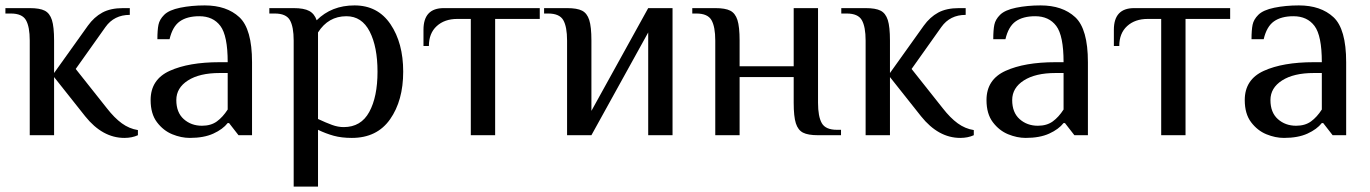

<svg xmlns="http://www.w3.org/2000/svg" viewBox="-21 -500 5065 710"><path d="M294 -70 179 -215V0H89V-350Q89 -401 75 -425.5Q61 -450 19 -450H-1V-470H89Q126 -470 144.5 -460.5Q163 -451 171 -426Q179 -401 179 -350V-230L304 -405Q327 -437 357.5 -453.5Q388 -470 434 -470H459V-445Q401 -445 369 -400L259 -245L374 -100Q402 -64 429.5 -44Q457 -24 489 -19V0Q467 10 439 10Q358 10 294 -70Z M536 -130Q536 -206 606.5 -238Q677 -270 791 -270H821Q821 -368 794 -404Q767 -440 716 -440Q671 -440 644 -421Q617 -402 606 -355H561Q561 -389 565 -408.5Q569 -428 586 -445Q604 -463 645.5 -471.5Q687 -480 736 -480Q817 -480 864 -436.5Q911 -393 911 -270V0H861L826 -45H821Q803 -22 768 -6Q733 10 681 10Q649 10 616 -3.5Q583 -17 559.5 -48Q536 -79 536 -130ZM821 -95V-230H791Q717 -230 674 -202.5Q631 -175 631 -130Q631 -84 658.5 -59.5Q686 -35 726 -35Q759 -35 781 -51Q803 -67 821 -95Z M1065 -350Q1065 -401 1051 -425.5Q1037 -450 995 -450H975V-470H1065Q1103 -470 1122.5 -459.5Q1142 -449 1150 -425Q1205 -480 1290 -480Q1376 -480 1423 -410.5Q1470 -341 1470 -235Q1470 -128 1421.5 -59Q1373 10 1280 10Q1242 10 1213 2Q1184 -6 1155 -20V190H1065ZM1375 -235Q1375 -327 1346 -383.5Q1317 -440 1260 -440Q1193 -440 1155 -380V-60Q1185 -46 1207 -38Q1229 -30 1250 -30Q1314 -30 1344.5 -86Q1375 -142 1375 -235Z M1720 -430H1670Q1623 -430 1594 -403.5Q1565 -377 1565 -330H1545V-390Q1545 -470 1620 -470H1975V-430H1810V0H1720Z M2076 -350Q2076 -401 2062 -425.5Q2048 -450 2006 -450H1991V-470H2076Q2113 -470 2131.5 -460.5Q2150 -451 2158 -426Q2166 -401 2166 -350V-90L2376 -470H2466V0H2376V-380L2166 0H2076Z M2624 -350Q2624 -401 2610 -425.5Q2596 -450 2554 -450H2539V-470H2624Q2661 -470 2679.5 -460.5Q2698 -451 2706 -426Q2714 -401 2714 -350V-255H2914V-470H3004V-120Q3004 -69 3018 -44.5Q3032 -20 3074 -20H3089V0H3004Q2967 0 2948.5 -9.5Q2930 -19 2922 -44Q2914 -69 2914 -120V-215H2714V0H2624Z M3385 -70 3270 -215V0H3180V-350Q3180 -401 3166 -425.5Q3152 -450 3110 -450H3090V-470H3180Q3217 -470 3235.5 -460.5Q3254 -451 3262 -426Q3270 -401 3270 -350V-230L3395 -405Q3418 -437 3448.5 -453.5Q3479 -470 3525 -470H3550V-445Q3492 -445 3460 -400L3350 -245L3465 -100Q3493 -64 3520.5 -44Q3548 -24 3580 -19V0Q3558 10 3530 10Q3449 10 3385 -70Z M3627 -130Q3627 -206 3697.5 -238Q3768 -270 3882 -270H3912Q3912 -368 3885 -404Q3858 -440 3807 -440Q3762 -440 3735 -421Q3708 -402 3697 -355H3652Q3652 -389 3656 -408.5Q3660 -428 3677 -445Q3695 -463 3736.5 -471.5Q3778 -480 3827 -480Q3908 -480 3955 -436.5Q4002 -393 4002 -270V0H3952L3917 -45H3912Q3894 -22 3859 -6Q3824 10 3772 10Q3740 10 3707 -3.5Q3674 -17 3650.5 -48Q3627 -79 3627 -130ZM3912 -95V-230H3882Q3808 -230 3765 -202.5Q3722 -175 3722 -130Q3722 -84 3749.5 -59.5Q3777 -35 3817 -35Q3850 -35 3872 -51Q3894 -67 3912 -95Z M4273 -430H4223Q4176 -430 4147 -403.5Q4118 -377 4118 -330H4098V-390Q4098 -470 4173 -470H4528V-430H4363V0H4273Z M4582 -130Q4582 -206 4652.5 -238Q4723 -270 4837 -270H4867Q4867 -368 4840 -404Q4813 -440 4762 -440Q4717 -440 4690 -421Q4663 -402 4652 -355H4607Q4607 -389 4611 -408.5Q4615 -428 4632 -445Q4650 -463 4691.5 -471.5Q4733 -480 4782 -480Q4863 -480 4910 -436.5Q4957 -393 4957 -270V0H4907L4872 -45H4867Q4849 -22 4814 -6Q4779 10 4727 10Q4695 10 4662 -3.5Q4629 -17 4605.5 -48Q4582 -79 4582 -130ZM4867 -95V-230H4837Q4763 -230 4720 -202.5Q4677 -175 4677 -130Q4677 -84 4704.5 -59.5Q4732 -35 4772 -35Q4805 -35 4827 -51Q4849 -67 4867 -95Z"/></svg>

Font: El Messiri
Style: Regular
Weight: 400
Designer: Mohamed Gaber
Foundry: Kief Type Foundry
Version: Version 2.006